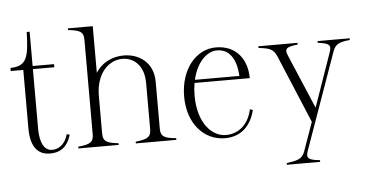

<svg xmlns="http://www.w3.org/2000/svg" viewBox="-57 -808 2124 1115"><g transform="rotate(-5 1005.0 -250.0)"><path d="M22 -482H95V-141C95 -27 142 15 208 15C262 15 306 -6 331 -83L314 -89C295 -20 250 -5 222 -5C178 -5 151 -50 151 -134V-482H276V-500H151V-700H134C130 -552 117 -502 22 -500Z M374 -10V0H609V-10C544 -17 519 -26 519 -74V-296C520 -424 593 -496 673 -496C741 -496 799 -446 799 -344V-74C799 -27 774 -18 709 -10V0H945V-10C879 -16 854 -26 855 -74V-347C855 -458 774 -515 683 -515C624 -515 559 -491 519 -428V-700H374V-690C440 -683 464 -674 464 -626V-74C464 -26 439 -17 374 -10Z M1228 15C1335 15 1384 -59 1403 -134L1386 -140C1370 -62 1317 -3 1235 -3C1152 -3 1073 -88 1073 -246C1073 -273 1075 -297 1079 -320H1401C1401 -428 1340 -514 1222 -515C1104 -516 1012 -405 1012 -246C1012 -88 1106 15 1228 15ZM1083 -338C1107 -444 1170 -498 1226 -497C1297 -497 1337 -437 1342 -338Z M1572 190V200H1766V190C1703 184 1684 174 1699 132L1900 -434C1915 -474 1938 -484 1999 -490V-500H1812V-490C1872 -482 1892 -474 1878 -433L1767 -116L1632 -434C1615 -475 1634 -483 1695 -490V-500H1467V-490C1530 -483 1553 -476 1572 -432L1738 -36L1678 133C1663 175 1632 182 1572 190Z"/></g></svg>

Font: Sprat Condensed Light
Style: Regular
Weight: 300
Width: 3
Designer: Ethan Nakache
Foundry: Collletttivo
Version: Version 2.000;Glyphs 3.2 (3217)